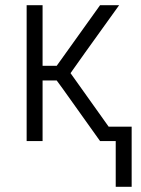

<svg xmlns="http://www.w3.org/2000/svg" viewBox="-20 -540 540 735"><path d="M423 175V0H363L219 -202L197 -232H143V0H82V-520H143V-288H197L363 -520H436L306 -339L250 -260L396 -55H484V175Z"/></svg>

Font: Iosevka Curly Light
Style: Regular
Weight: 300
Monospace: yes
Designer: Belleve Invis
Foundry: Belleve Invis
Version: Version 22.1.2; ttfautohint (v1.8.4)